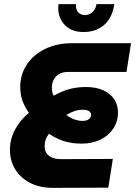

<svg xmlns="http://www.w3.org/2000/svg" viewBox="-20 -909 654 929"><path d="M237 0Q171 0 124 -25Q77 -50 52.5 -91.5Q28 -133 28 -183Q28 -236 53 -282.5Q78 -329 120 -363Q101 -389 89.5 -419.5Q78 -450 78 -487Q78 -549 110 -597Q142 -645 199 -672.5Q256 -700 329 -700H614L592 -561H310Q272 -561 251.5 -539.5Q231 -518 231 -486Q231 -477 232.5 -466Q234 -455 240 -446Q279 -468 316 -478Q353 -488 396 -488Q445 -488 480 -472Q515 -456 533 -428Q551 -400 551 -365Q551 -322 528.5 -287.5Q506 -253 466 -233.5Q426 -214 374 -214Q344 -214 316 -219.5Q288 -225 263 -236Q238 -247 217 -262Q206 -248 201 -233.5Q196 -219 196 -201Q196 -182 205 -168Q214 -154 232 -146.5Q250 -139 277 -139L526 -140L504 -1ZM379 -324Q400 -324 410.5 -333Q421 -342 421 -353Q421 -364 411 -371Q401 -378 382 -378Q361 -378 342 -372Q323 -366 301 -353Q320 -338 340.5 -331Q361 -324 379 -324ZM384 -754Q341 -754 312.5 -772.5Q284 -791 271 -822Q258 -853 263 -889H348Q346 -872 351.5 -860Q357 -848 368 -842Q379 -836 391 -836Q411 -836 427 -850Q443 -864 447 -889H533Q524 -824 484.5 -789Q445 -754 384 -754Z"/></svg>

Font: MuseoModerno
Style: Bold Italic
Weight: 700
Italic angle: -9°
Designer: Pablo Cosgaya, Héctor Gatti, Marcela Romero, and the Authors of The MuseoModerno Project.
Foundry: Omnibus-Type Team
Version: Version 1.003